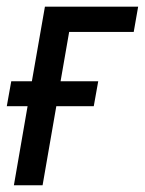

<svg xmlns="http://www.w3.org/2000/svg" viewBox="-23 -548 429 568"><path d="M143.6 -233.9H254.4L267.6 -307.6H156.2L181.6 -453.6H372.6L385.7 -528.3H109.9L71.3 -307.6H10.3L-2.9 -233.9H58.6L18.1 0H103Z"/></svg>

Font: Roboto Condensed
Style: Italic
Weight: 400
Designer: Google
Version: Version 1.000;PS 001.000;hotconv 1.0.88;makeotf.lib2.5.64775